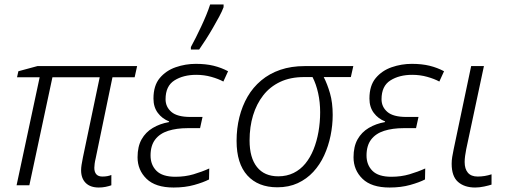

<svg xmlns="http://www.w3.org/2000/svg" viewBox="-20 -827 2272 857"><path d="M421 10Q383 10 362.5 -10.5Q342 -31 342 -67Q342 -78 344 -91Q346 -104 350 -124L425 -482H214L111 0H54L157 -482H56L62 -509L147 -532H592L581 -482H482L407 -120Q404 -108 402.5 -96.5Q401 -85 401 -78Q401 -59 410 -49Q419 -39 437 -39Q450 -39 460 -41Q470 -43 477 -46V0Q466 4 451.5 7Q437 10 421 10Z M755 10Q674 10 634 -29Q594 -68 594 -125Q594 -173 612 -205Q630 -237 662 -256Q694 -275 734 -282L735 -285Q704 -297 684.5 -323Q665 -349 665 -387Q665 -445 693 -478.5Q721 -512 764.5 -527Q808 -542 854 -542Q899 -542 933.5 -533.5Q968 -525 998 -509L977 -463Q955 -475 923 -484Q891 -493 856 -493Q798 -493 758.5 -468Q719 -443 719 -384Q719 -350 745 -327.5Q771 -305 830 -305H884L873 -255H818Q768 -255 730.5 -243Q693 -231 672.5 -204Q652 -177 652 -133Q652 -91 678.5 -64.5Q705 -38 763 -38Q806 -38 843.5 -49Q881 -60 914 -75L913 -26Q888 -13 847 -1.5Q806 10 755 10ZM832 -617Q842 -635 854 -659Q866 -683 878 -708.5Q890 -734 900.5 -759.5Q911 -785 918 -807H978V-795Q971 -776 958 -752Q945 -728 930 -702Q915 -676 899 -651Q883 -626 869 -606H832Z M1218 9Q1132 9 1084 -44Q1036 -97 1036 -198Q1036 -254 1048.5 -304Q1061 -354 1085 -395.5Q1109 -437 1146 -468Q1183 -499 1231.5 -515.5Q1280 -532 1340 -532H1557L1546 -483H1425Q1441 -452 1453 -410.5Q1465 -369 1465 -314Q1465 -268 1455.5 -221.5Q1446 -175 1427 -133.5Q1408 -92 1378.5 -60Q1349 -28 1309 -9.5Q1269 9 1218 9ZM1222 -40Q1260 -40 1290.5 -55Q1321 -70 1343 -97Q1365 -124 1379.5 -160Q1394 -196 1401.5 -238.5Q1409 -281 1409 -326Q1409 -371 1400 -411.5Q1391 -452 1375 -483H1337Q1276 -483 1230.5 -461.5Q1185 -440 1155 -401.5Q1125 -363 1109.5 -312Q1094 -261 1094 -200Q1094 -123 1127 -81.5Q1160 -40 1222 -40Z M1719 10Q1638 10 1598 -29Q1558 -68 1558 -125Q1558 -173 1576 -205Q1594 -237 1626 -256Q1658 -275 1698 -282L1699 -285Q1668 -297 1648.5 -323Q1629 -349 1629 -387Q1629 -445 1657 -478.5Q1685 -512 1728.5 -527Q1772 -542 1818 -542Q1863 -542 1897.5 -533.5Q1932 -525 1962 -509L1941 -463Q1919 -475 1887 -484Q1855 -493 1820 -493Q1762 -493 1722.5 -468Q1683 -443 1683 -384Q1683 -350 1709 -327.5Q1735 -305 1794 -305H1848L1837 -255H1782Q1732 -255 1694.5 -243Q1657 -231 1636.5 -204Q1616 -177 1616 -133Q1616 -91 1642.5 -64.5Q1669 -38 1727 -38Q1770 -38 1807.5 -49Q1845 -60 1878 -75L1877 -26Q1852 -13 1811 -1.5Q1770 10 1719 10Z M2101 10Q2053 10 2024.5 -15Q1996 -40 1996 -96Q1996 -111 1998.5 -126.5Q2001 -142 2005 -161L2083 -532H2140L2061 -161Q2058 -146 2056 -131Q2054 -116 2054 -104Q2054 -73 2068.5 -56Q2083 -39 2112 -39Q2128 -39 2143.5 -41.5Q2159 -44 2174 -49V-3Q2162 1 2141 5.5Q2120 10 2101 10Z"/></svg>

Font: Noto Sans Display Light
Style: Italic
Weight: 300
Italic angle: -12°
Designer: Monotype Design Team
Foundry: Monotype Imaging Inc.
Version: Version 2.003